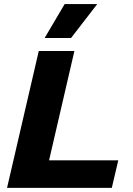

<svg xmlns="http://www.w3.org/2000/svg" viewBox="-20 -906 643 926"><path d="M216.6 -132.6H550.4L519.2 0H14L167 -660H338.8ZM291.8 -886.4H449L322.6 -722.6H195.2Z"/></svg>

Font: Work Sans
Style: Italic
Weight: 400
Italic angle: -13°
Designer: Wei Huang
Foundry: Wei Huang
Version: Version 2.012